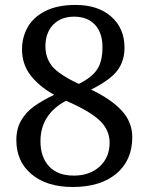

<svg xmlns="http://www.w3.org/2000/svg" viewBox="-20 -744 599 774"><path d="M453.6 -460.4Q425.8 -422.4 347.2 -382.8Q427.2 -344.7 470.2 -298.6Q513.2 -252.4 513.2 -190.9Q513.2 -97.7 449 -43.9Q384.8 9.8 272.9 9.8Q168.9 9.8 107.4 -41.5Q45.9 -92.8 45.9 -179.2Q45.9 -224.6 64.9 -257.8Q84 -291 116.2 -314.5Q148.4 -337.9 198.2 -361.8Q136.7 -396.5 102.8 -440.9Q68.8 -485.4 68.8 -544.9Q68.8 -593.8 91.6 -634.3Q114.3 -674.8 162.8 -699.5Q211.4 -724.1 285.2 -724.1Q375 -724.1 428.5 -677Q481.9 -629.9 481.9 -551.8Q481.9 -498.5 453.6 -460.4ZM191.4 -475.6Q220.2 -441.9 297.9 -405.8Q350.1 -431.6 371.6 -464.1Q393.1 -496.6 393.1 -554.2Q393.1 -611.8 362.8 -644.3Q332.5 -676.8 278.8 -676.8Q225.6 -676.8 194.3 -644.3Q163.1 -611.8 163.1 -557.1Q163.1 -509.8 191.4 -475.6ZM381.8 -258.3Q341.8 -296.4 246.1 -337.9Q143.1 -282.2 143.1 -174.8Q143.1 -110.8 177.7 -73.5Q212.4 -36.1 277.8 -36.1Q341.8 -36.1 381.8 -72.8Q421.9 -109.4 421.9 -168.9Q421.9 -220.2 381.8 -258.3Z"/></svg>

Font: Chattogram
Style: Regular
Weight: 400
Designer: Indian Type Foundry
Foundry: Monotype Imaging Inc.
Version: Version 1.01